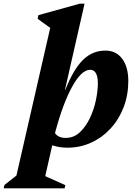

<svg xmlns="http://www.w3.org/2000/svg" viewBox="-112 -785 732 1040"><path d="M-92 235 -88 217 -23 166 160 -634 92 -683 96 -703 320 -765H346L240 -299H242Q286 -410 337.5 -460.5Q389 -511 459 -511Q517 -511 550 -466.5Q583 -422 583 -346Q583 -271 558 -205Q533 -139 487.5 -89.5Q442 -40 382 -12.5Q322 15 253 15Q209 15 171 2L133 169L242 218L238 235ZM188 -72 186 -64Q203 -38 244 -38Q288 -38 320.5 -68.5Q353 -99 375 -145.5Q397 -192 407.5 -242.5Q418 -293 418 -333Q418 -407 376 -407Q330 -407 280 -317.5Q230 -228 188 -72Z"/></svg>

Font: Platypi
Style: Bold Italic
Weight: 700
Italic angle: -13°
Designer: David Sargent
Foundry: Bolt Cutter Type
Version: Version 1.200; ttfautohint (v1.8.4.7-5d5b)